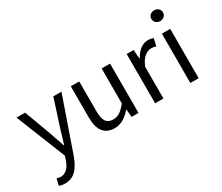

<svg xmlns="http://www.w3.org/2000/svg" viewBox="-145 -1061 1899 1639"><g transform="rotate(-30 804.5 -241.5)"><path d="M12 -486H97L196 -217Q216 -161 243 -80H247Q255 -106 270 -156Q285 -206 288 -217L375 -486H455L272 40Q244 120 201.5 164.5Q159 209 90 209Q60 209 33 199L49 134Q72 141 86 141Q161 141 196 37L207 1Z M547 -178V-486H630V-189Q630 -121 651.5 -90Q673 -59 721 -59Q757 -59 786 -78Q815 -97 851 -141V-486H934V0H866L859 -76H856Q781 12 696 12Q547 12 547 -178Z M1098 0V-486H1166L1173 -398H1176Q1201 -445 1237 -471.5Q1273 -498 1314 -498Q1343 -498 1366 -488L1350 -416Q1324 -424 1303 -424Q1269 -424 1236 -397Q1203 -370 1180 -312V0Z M1430 -639Q1430 -663 1446.5 -677.5Q1463 -692 1487 -692Q1511 -692 1527.5 -677.5Q1544 -663 1544 -639Q1544 -616 1527.5 -601Q1511 -586 1487 -586Q1463 -586 1446.5 -601Q1430 -616 1430 -639ZM1445 0V-486H1527V0Z"/></g></svg>

Font: RibengUni
Style: Regular
Weight: 400
Designer: (1) Dr. Andrew Glass (Program Manager at Microsoft Corporation)
(2) Bivuti Chakma (Suz Moriz)
(3) Paul D. Hunt (Adobe Co
Foundry: Bivuti Chakma and Jyoti Chakma
Version: Version 1.2020